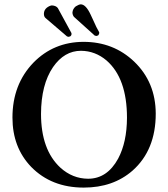

<svg xmlns="http://www.w3.org/2000/svg" viewBox="-20 -850 770 880"><path d="M194.8 -814.9Q207.5 -824.2 217.8 -825.2Q236.8 -824.2 245.1 -813L307.1 -699.2Q308.1 -697.3 308.1 -693.8Q307.1 -687.5 303.2 -684.1Q296.4 -681.2 293.9 -681.2Q289.1 -682.1 287.1 -683.1L189 -767.1Q181.2 -773.4 181.2 -787.1Q181.6 -804.2 194.8 -814.9ZM327.1 -820.8Q341.3 -829.6 350.1 -830.1Q373.5 -830.1 395.5 -782.7Q398.9 -775.4 406.2 -759.8Q423.3 -720.7 434.1 -703.1Q435.1 -701.2 435.1 -699.2Q434.1 -692.9 430.2 -688Q429.2 -687.5 426.3 -686.5Q422.9 -685.1 421.9 -685.1Q417.5 -685.5 414.1 -687L318.8 -772.9Q312.5 -781.2 312 -792Q313 -809.1 327.1 -820.8ZM351.1 -617.2Q274.9 -617.2 223.1 -542.5Q168.5 -462.4 168 -328.1Q168 -163.6 256.8 -81.5Q312.5 -31.2 383.8 -30.8Q471.2 -30.8 521.5 -123Q561.5 -198.2 562 -310.1Q562 -491.2 468.3 -572.8Q416.5 -616.7 351.1 -617.2ZM693.8 -329.1Q693.8 -162.1 587.4 -67.9Q498.5 9.8 363.8 9.8Q215.8 9.8 123 -85Q37.1 -174.3 37.1 -311Q37.1 -463.4 133.3 -563Q226.1 -657.7 362.8 -658.2Q500 -658.2 595.2 -567.4Q693.4 -473.1 693.8 -329.1Z"/></svg>

Font: Linux Libertine O
Style: Semibold
Weight: 700
Designer: Philipp H. Poll
Foundry: Philipp H. Poll
Version: Version 5.0.0